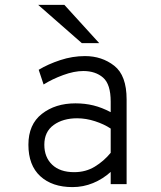

<svg xmlns="http://www.w3.org/2000/svg" viewBox="-20 -752 656 784"><path d="M96 -161Q96 -244 151 -287Q206 -330 288 -330Q327 -330 361.5 -321.5Q396 -313 432 -294V-337Q432 -408 401 -435Q370 -462 320 -462Q283 -462 238 -445.5Q193 -429 158 -407L138 -467Q176 -490 226 -506.5Q276 -523 327 -523Q396 -523 446.5 -483.5Q497 -444 497 -346V0H432V-50Q400 -21 360 -4.5Q320 12 276 12Q193 12 144.5 -32.5Q96 -77 96 -161ZM432 -128V-227Q405 -245 368 -257Q331 -269 295 -269Q237 -269 199 -241.5Q161 -214 161 -161Q161 -110 193 -79.5Q225 -49 283 -49Q330 -49 367 -71.5Q404 -94 432 -128ZM136 -732H243L385 -576H314Z"/></svg>

Font: Overpass Mono Light
Style: Regular
Weight: 300
Monospace: yes
Designer: Delve Withrington, Dave Bailey
Foundry: Delve Fonts
Version: Version 1.000;DELV;Overpass